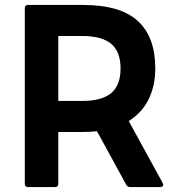

<svg xmlns="http://www.w3.org/2000/svg" viewBox="-20 -754 718 774"><path d="M93 0Q80 0 80 -13V-721Q80 -734 93 -734H315Q465 -734 535.5 -669.5Q606 -605 606 -478Q606 -409 579.5 -354.5Q553 -300 499 -266L636 -16Q638 -10 638 -9Q638 -5 635 -2.5Q632 0 627 0H504Q494 0 489 -9L371 -225Q344 -222 315 -222H215V-13Q215 0 202 0ZM215 -609V-347H310Q390 -347 428 -378.5Q466 -410 466 -478Q466 -546 428 -577.5Q390 -609 310 -609Z"/></svg>

Font: LINE Seed Sans TH App
Style: Bold
Weight: 700
Designer: Dalton Maag Ltd | Thai characters by Cadson Demak Co.,Ltd.
Foundry: Dalton Maag Ltd
Version: Version 1.003